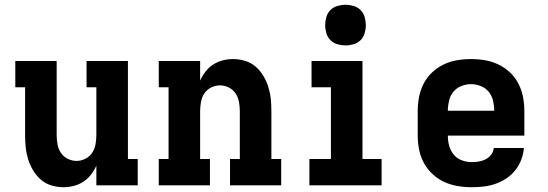

<svg xmlns="http://www.w3.org/2000/svg" viewBox="-20 -775 2290 803"><path d="M246 8Q220 8 195 0.5Q170 -7 151 -23.5Q132 -40 118.5 -62.5Q105 -85 97.5 -109.5Q90 -134 87.5 -159Q85 -184 85 -210V-410H44V-520H217V-210Q217 -191 220.5 -171.5Q224 -152 234.5 -136Q245 -120 263 -111Q281 -102 300 -102Q319 -102 337 -111Q355 -120 365.5 -136Q376 -152 379.5 -171.5Q383 -191 383 -210V-410H342V-520H515V-110H556V0H383V-82Q374 -62 360.5 -44.5Q347 -27 328.5 -15Q310 -3 288.5 2.5Q267 8 246 8Z M644 0V-110H685V-410H644V-520H817V-438Q826 -458 839.5 -475.5Q853 -493 871.5 -505Q890 -517 911.5 -522.5Q933 -528 954 -528Q980 -528 1005 -520.5Q1030 -513 1049 -496.5Q1068 -480 1081.5 -457.5Q1095 -435 1102.5 -410.5Q1110 -386 1112.5 -361Q1115 -336 1115 -310V-110H1156V0H942V-110H983V-310Q983 -329 979.5 -348.5Q976 -368 965.5 -384Q955 -400 937 -409Q919 -418 900 -418Q881 -418 863 -409Q845 -400 834.5 -384Q824 -368 820.5 -348.5Q817 -329 817 -310V-110H858V0Z M1274 0V-110H1364V-410H1283V-520H1496V-110H1576V0ZM1425 -585Q1408 -585 1391 -590Q1374 -595 1362 -607Q1350 -619 1345 -636Q1340 -653 1340 -670Q1340 -687 1345 -704Q1350 -721 1362 -733Q1374 -745 1391 -750Q1408 -755 1425 -755Q1442 -755 1459 -750Q1476 -745 1488 -733Q1500 -721 1505 -704Q1510 -687 1510 -670Q1510 -653 1505 -636Q1500 -619 1488 -607Q1476 -595 1459 -590Q1442 -585 1425 -585Z M1953 8Q1923 8 1893.5 3Q1864 -2 1837 -14.5Q1810 -27 1788 -48Q1766 -69 1752 -95Q1738 -121 1732.5 -150.5Q1727 -180 1727 -210V-310Q1727 -340 1732.5 -369Q1738 -398 1751.5 -424.5Q1765 -451 1786.5 -471.5Q1808 -492 1835 -505Q1862 -518 1891 -523Q1920 -528 1950 -528Q1980 -528 2009 -523Q2038 -518 2065 -505Q2092 -492 2113.5 -471.5Q2135 -451 2148.5 -424.5Q2162 -398 2167.5 -369Q2173 -340 2173 -310V-208H1853Q1853 -186 1858.5 -165.5Q1864 -145 1877.5 -128.5Q1891 -112 1911.5 -104.5Q1932 -97 1953 -97Q1968 -97 1983 -99.5Q1998 -102 2011.5 -109Q2025 -116 2034.5 -128.5Q2044 -141 2045 -156H2171Q2169 -131 2160 -107Q2151 -83 2135 -63Q2119 -43 2098 -29Q2077 -15 2053 -6.5Q2029 2 2003.5 5Q1978 8 1953 8ZM1853 -312H2047Q2047 -333 2042 -354Q2037 -375 2024 -391Q2011 -407 1991 -415Q1971 -423 1950 -423Q1929 -423 1909 -415Q1889 -407 1876 -391Q1863 -375 1858 -354Q1853 -333 1853 -312Z"/></svg>

Font: Iosevka Etoile Extrabold
Style: Regular
Weight: 800
Designer: Belleve Invis
Foundry: Belleve Invis
Version: Version 22.1.2; ttfautohint (v1.8.4)